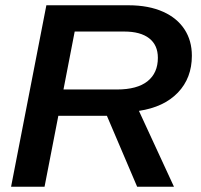

<svg xmlns="http://www.w3.org/2000/svg" viewBox="-20 -708 762 728"><path d="M201.2 -269 148.9 0H22L155.8 -688H467.3Q543.9 -688 599.1 -663.1Q651.4 -639.6 679.4 -596.9Q707.5 -554.2 707.5 -496.6Q707.5 -412.1 654.5 -356.9Q601.6 -301.8 506.8 -287.6L639.6 0H500L385.3 -269ZM423.3 -368.7Q500 -368.7 539.3 -399.9Q578.6 -431.2 578.6 -488.8Q578.6 -537.1 545.7 -562.7Q512.7 -588.4 451.2 -588.4H263.2L220.7 -368.7Z"/></svg>

Font: Arimo SemiBold
Style: Italic
Weight: 600
Italic angle: -12°
Version: Version 1.33